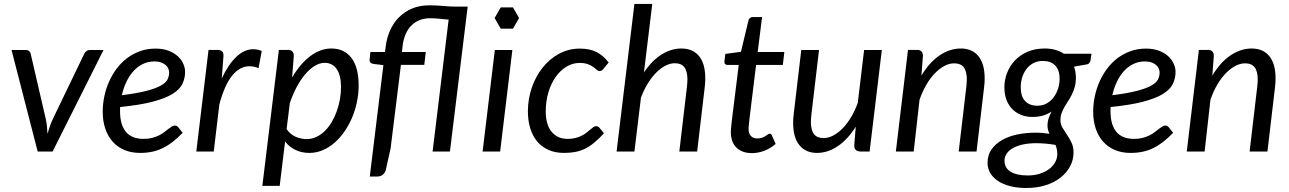

<svg xmlns="http://www.w3.org/2000/svg" viewBox="-20 -756 6432 958"><path d="M37.5 -506.5H109.5Q119.5 -506.5 125.5 -501Q131.5 -495.5 133 -488L208.5 -162Q212.5 -143.5 214.2 -125Q216 -106.5 217 -88.5Q222.5 -106.5 228.5 -124.8Q234.5 -143 243.5 -162L400.5 -488Q404.5 -496 411.5 -501.2Q418.5 -506.5 427 -506.5H496.5L242.5 0H168Z M903.5 -398Q903.5 -365 890 -337.2Q876.5 -309.5 840.5 -287.2Q804.5 -265 741.5 -248.5Q678.5 -232 579.5 -222Q579 -216.5 579 -211.2Q579 -206 579 -200.5Q579 -133.5 608.2 -98.2Q637.5 -63 696.5 -63Q720.5 -63 739.2 -68Q758 -73 772.8 -80.2Q787.5 -87.5 798.8 -96.2Q810 -105 819.5 -112.2Q829 -119.5 837 -124.5Q845 -129.5 853 -129.5Q862 -129.5 869.5 -121L891.5 -93.5Q866 -67 841.8 -48.2Q817.5 -29.5 792 -17Q766.5 -4.5 738.8 1.2Q711 7 679 7Q635.5 7 601 -7.5Q566.5 -22 542.5 -48.8Q518.5 -75.5 505.5 -113.5Q492.5 -151.5 492.5 -198.5Q492.5 -237.5 500.8 -276.2Q509 -315 524.8 -350Q540.5 -385 563.2 -415Q586 -445 615.2 -466.8Q644.5 -488.5 679.8 -501Q715 -513.5 755.5 -513.5Q794 -513.5 822 -502.5Q850 -491.5 868 -474.5Q886 -457.5 894.8 -437Q903.5 -416.5 903.5 -398ZM750.5 -449.5Q719 -449.5 692.5 -436.5Q666 -423.5 645.5 -400.8Q625 -378 610.5 -347.2Q596 -316.5 588 -281Q665 -290.5 711.5 -302.8Q758 -315 783 -329.2Q808 -343.5 816 -360Q824 -376.5 824 -394.5Q824 -403.5 820 -413.2Q816 -423 807.2 -431Q798.5 -439 784.5 -444.2Q770.5 -449.5 750.5 -449.5Z M959.5 0 1020.5 -507H1065Q1079 -507 1087 -500.5Q1095 -494 1095 -480.5Q1095 -478.5 1094.8 -474.8Q1094.5 -471 1094.2 -467Q1094 -463 1093.8 -460Q1093.5 -457 1093.5 -456.5L1086.5 -364.5Q1119 -434.5 1159.2 -472.5Q1199.5 -510.5 1244 -510.5Q1265 -510.5 1286 -501.5L1270 -416Q1246.5 -425.5 1224.5 -425.5Q1176 -425.5 1138 -378.2Q1100 -331 1074.5 -235L1046.5 0Z M1289 171.5 1371.5 -507H1416Q1446 -507 1446 -477L1437.5 -369Q1456.5 -402 1479 -428.8Q1501.5 -455.5 1526.2 -474.5Q1551 -493.5 1578 -503.8Q1605 -514 1633 -514Q1697.5 -514 1733.5 -467Q1769.5 -420 1769.5 -329.5Q1769.5 -288.5 1761 -247.5Q1752.5 -206.5 1736.8 -169.2Q1721 -132 1698.8 -99.8Q1676.5 -67.5 1649.2 -43.8Q1622 -20 1590 -6.5Q1558 7 1523 7Q1485.5 7 1454.5 -7.8Q1423.5 -22.5 1402.5 -50L1375.5 171.5ZM1599.5 -442.5Q1575.5 -442.5 1550.8 -427.5Q1526 -412.5 1503 -385.5Q1480 -358.5 1460.2 -321.5Q1440.5 -284.5 1426 -241L1410 -112Q1429 -84.5 1455.8 -73.2Q1482.5 -62 1510 -62Q1536 -62 1559 -73Q1582 -84 1601 -102.8Q1620 -121.5 1635 -146.8Q1650 -172 1660.2 -200.8Q1670.5 -229.5 1676 -260.2Q1681.5 -291 1681.5 -321Q1681.5 -380.5 1660 -411.5Q1638.5 -442.5 1599.5 -442.5Z M1980.5 -432.5 1929 -16 1906 87.5Q1897.5 125 1860 125H1825L1893 -431L1844 -437Q1824 -439.5 1824 -456L1828 -496.5H1901L1904.5 -524Q1909.5 -566 1926 -603.5Q1942.5 -641 1970 -669Q1997.5 -697 2035.5 -713.2Q2073.5 -729.5 2122 -729.5Q2157.5 -729.5 2192.5 -726.2Q2227.5 -723 2254 -723H2313.5L2225 0H2138.5L2218.5 -658Q2196 -660 2172.2 -662.5Q2148.5 -665 2127 -665Q2068.5 -665 2032.2 -628.2Q1996 -591.5 1988.5 -524L1985.5 -496.5H2104.5L2097 -432.5Z M2536.5 -506.5 2475.5 0H2388L2449 -506.5ZM2570 -666 2539.5 -719H2478.5L2448 -666L2478.5 -613H2539.5Z M2993.5 -91Q2967.5 -62.5 2944.2 -43.5Q2921 -24.5 2897.5 -13.2Q2874 -2 2848.8 2.5Q2823.5 7 2794.5 7Q2750.5 7 2716.8 -8Q2683 -23 2660.2 -50.2Q2637.5 -77.5 2625.8 -115.8Q2614 -154 2614 -200Q2614 -261.5 2633.2 -318Q2652.5 -374.5 2687 -418Q2721.5 -461.5 2769 -487.5Q2816.5 -513.5 2873.5 -513.5Q2923.5 -513.5 2957.5 -495.8Q2991.5 -478 3017 -444L2989 -410.5Q2986 -406.5 2981.5 -404Q2977 -401.5 2971.5 -401.5Q2964.5 -401.5 2957.8 -407.8Q2951 -414 2940.2 -421.8Q2929.5 -429.5 2913.2 -435.8Q2897 -442 2871.5 -442Q2837 -442 2806.2 -423.2Q2775.5 -404.5 2752.5 -372Q2729.5 -339.5 2716.2 -295Q2703 -250.5 2703 -199.5Q2703 -168.5 2710 -143.2Q2717 -118 2731 -100.2Q2745 -82.5 2765.2 -72.8Q2785.5 -63 2812.5 -63Q2835 -63 2852.5 -67.8Q2870 -72.5 2883.5 -79.5Q2897 -86.5 2907.2 -94.8Q2917.5 -103 2925.8 -110Q2934 -117 2940.8 -121.8Q2947.5 -126.5 2954.5 -126.5Q2964.5 -126.5 2971.5 -118L2993.5 -91Z M3056.5 0 3145.5 -736.5H3234.5L3193 -394.5Q3232.5 -453.5 3280.8 -483.8Q3329 -514 3379.5 -514Q3437 -514 3468 -476Q3499 -438 3499 -365.5Q3499 -355.5 3498.5 -344.8Q3498 -334 3496.5 -322.5L3458.5 0H3369.5L3407.5 -322.5Q3408.5 -332.5 3409.2 -341.8Q3410 -351 3410 -359.5Q3410 -400.5 3394.8 -420.5Q3379.5 -440.5 3346.5 -440.5Q3324 -440.5 3300.2 -428.2Q3276.5 -416 3254 -393.5Q3231.5 -371 3212 -339.2Q3192.5 -307.5 3178 -268.5L3145.5 0Z M3626.5 -95.5Q3626.5 -98.5 3626.8 -103.2Q3627 -108 3627.8 -117Q3628.5 -126 3630 -140.5Q3631.5 -155 3634.5 -178.5L3666 -432H3609.5Q3603 -432 3598.8 -435.8Q3594.5 -439.5 3594.5 -447.5Q3594.5 -449 3595 -453.5Q3595.5 -458 3596.2 -463.8Q3597 -469.5 3597.8 -475.5Q3598.5 -481.5 3599 -487L3677 -497.5L3714.5 -654Q3716.5 -661.5 3722 -666.2Q3727.5 -671 3735.5 -671H3782.5L3760.5 -496.5H3893.5L3886 -432H3752.5L3722 -183Q3719.5 -162.5 3718.2 -150Q3717 -137.5 3716.2 -130Q3715.5 -122.5 3715.2 -119.5Q3715 -116.5 3715 -115Q3715 -89.5 3726.8 -77.2Q3738.5 -65 3759 -65Q3772 -65 3782 -68.8Q3792 -72.5 3799.2 -77Q3806.5 -81.5 3811.5 -85.2Q3816.5 -89 3820.5 -89Q3824.5 -89 3826.8 -87Q3829 -85 3831.5 -80.5L3850 -38Q3826 -16.5 3794.8 -4.2Q3763.5 8 3732 8Q3683.5 8 3655.5 -18.5Q3627.5 -45 3626.5 -95.5Z M4066.5 -506.5 4028.5 -184.5Q4027.5 -174.5 4026.8 -165.5Q4026 -156.5 4026 -148Q4026 -107 4041.2 -87Q4056.5 -67 4089.5 -67Q4112.5 -67 4136.8 -79.5Q4161 -92 4183.8 -115Q4206.5 -138 4226 -170.5Q4245.5 -203 4260 -243L4291.5 -506.5H4380L4319 0H4275Q4259.5 0 4251 -7Q4242.5 -14 4242.5 -28.5Q4242.5 -29 4243 -37.5Q4243.5 -46 4244.2 -56Q4245 -66 4245.8 -74.5Q4246.5 -83 4246.5 -83.5L4250 -124Q4209.5 -59.5 4159.5 -26.2Q4109.5 7 4056.5 7Q4000 7 3968.8 -31.5Q3937.5 -70 3937.5 -142Q3937.5 -152 3938 -162.5Q3938.5 -173 3940 -184.5L3978 -506.5Z M4450 0 4510.5 -507H4555Q4585 -507 4585 -477L4577.5 -379Q4618 -446 4668.8 -480Q4719.5 -514 4774 -514Q4830.5 -514 4861.8 -476Q4893 -438 4893 -365Q4893 -355 4892.5 -344.5Q4892 -334 4890.5 -322.5L4852.5 0H4763.5L4801.5 -322.5Q4802.5 -332.5 4803.2 -341.8Q4804 -351 4804 -359.5Q4804 -400.5 4788.8 -420.2Q4773.5 -440 4741 -440Q4717 -440 4692.2 -427Q4667.5 -414 4644.5 -390.2Q4621.5 -366.5 4601.8 -332.8Q4582 -299 4568 -257.5L4539 0Z M5348.5 -366Q5348 -341 5342.2 -321Q5336.5 -301 5328 -284Q5319.5 -267 5309.5 -252Q5299.5 -237 5291 -222Q5282.5 -207 5276.8 -191.2Q5271 -175.5 5271 -157Q5271 -136 5281.2 -119Q5291.5 -102 5303.8 -84Q5316 -66 5326.2 -44.8Q5336.5 -23.5 5336.5 5.5Q5336.5 41 5320 72.8Q5303.5 104.5 5273 129Q5242.5 153.5 5198.8 167.8Q5155 182 5100.5 182Q5057 182 5021.2 173Q4985.5 164 4960.2 147.5Q4935 131 4921.2 107.8Q4907.5 84.5 4907.5 56.5Q4907.5 17 4928 -11.5Q4948.5 -40 4982 -58.5Q5015.5 -77 5058.2 -85.5Q5101 -94 5145.5 -94Q5163.5 -94 5181.2 -92.5Q5199 -91 5216.5 -88.5Q5212 -98 5209.2 -108.2Q5206.5 -118.5 5206.5 -130.5Q5206.5 -146 5211.2 -162.5Q5216 -179 5227 -199.5Q5208 -186.5 5184.5 -179.5Q5161 -172.5 5131 -172.5Q5102 -172.5 5076.8 -182Q5051.5 -191.5 5032.5 -210Q5013.5 -228.5 5002.5 -256.2Q4991.5 -284 4991.5 -321Q4991.5 -357 5004.8 -391.8Q5018 -426.5 5043.5 -453.8Q5069 -481 5106.5 -497.5Q5144 -514 5193 -514Q5248 -514 5288.5 -488H5426L5422 -458.5Q5421 -450 5416.2 -443Q5411.5 -436 5402 -434.5L5339 -423.5Q5343.5 -410.5 5346 -396.2Q5348.5 -382 5348.5 -366ZM5155.5 -228.5Q5182.5 -228.5 5203 -240.2Q5223.5 -252 5237.8 -271.2Q5252 -290.5 5259.5 -314.5Q5267 -338.5 5267 -363Q5267 -407 5244.8 -429.5Q5222.5 -452 5183.5 -452Q5156.5 -452 5136 -441Q5115.5 -430 5101.5 -411.5Q5087.5 -393 5080.2 -369.5Q5073 -346 5073 -320.5Q5073 -275.5 5094.8 -252Q5116.5 -228.5 5155.5 -228.5ZM5255.5 12.5Q5255.5 -0.5 5253 -11.8Q5250.5 -23 5246.5 -33Q5219.5 -37.5 5195.8 -39.5Q5172 -41.5 5151 -41.5Q5110 -41.5 5080 -34.2Q5050 -27 5030.5 -15Q5011 -3 5001.5 12.8Q4992 28.5 4992 45.5Q4992 81.5 5022.2 100.5Q5052.5 119.5 5108 119.5Q5141 119.5 5168.2 110.8Q5195.5 102 5214.8 87.5Q5234 73 5244.8 53.5Q5255.5 34 5255.5 12.5Z M5845.5 -398Q5845.5 -365 5832 -337.2Q5818.5 -309.5 5782.5 -287.2Q5746.5 -265 5683.5 -248.5Q5620.5 -232 5521.5 -222Q5521 -216.5 5521 -211.2Q5521 -206 5521 -200.5Q5521 -133.5 5550.2 -98.2Q5579.5 -63 5638.5 -63Q5662.5 -63 5681.2 -68Q5700 -73 5714.8 -80.2Q5729.5 -87.5 5740.8 -96.2Q5752 -105 5761.5 -112.2Q5771 -119.5 5779 -124.5Q5787 -129.5 5795 -129.5Q5804 -129.5 5811.5 -121L5833.5 -93.5Q5808 -67 5783.8 -48.2Q5759.5 -29.5 5734 -17Q5708.5 -4.5 5680.8 1.2Q5653 7 5621 7Q5577.5 7 5543 -7.5Q5508.5 -22 5484.5 -48.8Q5460.5 -75.5 5447.5 -113.5Q5434.5 -151.5 5434.5 -198.5Q5434.5 -237.5 5442.8 -276.2Q5451 -315 5466.8 -350Q5482.5 -385 5505.2 -415Q5528 -445 5557.2 -466.8Q5586.5 -488.5 5621.8 -501Q5657 -513.5 5697.5 -513.5Q5736 -513.5 5764 -502.5Q5792 -491.5 5810 -474.5Q5828 -457.5 5836.8 -437Q5845.5 -416.5 5845.5 -398ZM5692.5 -449.5Q5661 -449.5 5634.5 -436.5Q5608 -423.5 5587.5 -400.8Q5567 -378 5552.5 -347.2Q5538 -316.5 5530 -281Q5607 -290.5 5653.5 -302.8Q5700 -315 5725 -329.2Q5750 -343.5 5758 -360Q5766 -376.5 5766 -394.5Q5766 -403.5 5762 -413.2Q5758 -423 5749.2 -431Q5740.5 -439 5726.5 -444.2Q5712.5 -449.5 5692.5 -449.5Z M5901.5 0 5962 -507H6006.5Q6036.5 -507 6036.5 -477L6029 -379Q6069.5 -446 6120.2 -480Q6171 -514 6225.5 -514Q6282 -514 6313.2 -476Q6344.5 -438 6344.5 -365Q6344.5 -355 6344 -344.5Q6343.5 -334 6342 -322.5L6304 0H6215L6253 -322.5Q6254 -332.5 6254.8 -341.8Q6255.5 -351 6255.5 -359.5Q6255.5 -400.5 6240.2 -420.2Q6225 -440 6192.5 -440Q6168.5 -440 6143.8 -427Q6119 -414 6096 -390.2Q6073 -366.5 6053.2 -332.8Q6033.5 -299 6019.5 -257.5L5990.5 0Z"/></svg>

Font: LatoHex
Style: Italic
Weight: 400
Italic angle: -7°
Designer: Lukasz Dziedzic
Foundry: tyPoland Lukasz Dziedzic
Version: Version 1.104; Western+Polish opensource